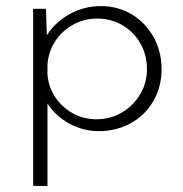

<svg xmlns="http://www.w3.org/2000/svg" viewBox="-20 -423 602 631"><path d="M511 -196Q511 -138 484 -91Q457 -44 409.5 -18Q362 8 305 8Q253 8 207.5 -17Q162 -42 136 -83V188H89V-394H131L134 -307Q162 -351 209.5 -377Q257 -403 312 -403Q367 -403 412.5 -376Q458 -349 484.5 -301.5Q511 -254 511 -196ZM463 -196Q463 -242 441.5 -280Q420 -318 382.5 -340Q345 -362 300 -362Q257 -362 220.5 -342Q184 -322 161.5 -287.5Q139 -253 136 -211V-179Q139 -138 161.5 -104Q184 -70 219.5 -50.5Q255 -31 297 -31Q342 -31 380 -53Q418 -75 440.5 -113Q463 -151 463 -196Z"/></svg>

Font: Josefin Sans Light
Style: Regular
Weight: 300
Designer: Santiago Orozco
Foundry: Typemade
Version: Version 2.000